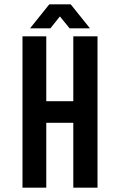

<svg xmlns="http://www.w3.org/2000/svg" viewBox="-20 -868 574 888"><path d="M194 0H84V-700H194V-400H319V-700H431V0H319V-300H194ZM119 -737 208 -848H307L396 -737H302L257 -792L213 -737Z"/></svg>

Font: Bebas Neue Bold
Style: Regular
Weight: 700
Designer: Ryoichi Tsunekawa & LGV (GE)
Foundry: Free Software Foundation, Inc.
Version: Version 1.003 August 13, 2016